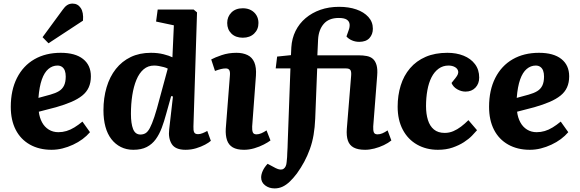

<svg xmlns="http://www.w3.org/2000/svg" viewBox="-20 -820 3227 1069"><path d="M318 -526Q399 -526 442.5 -491.5Q486 -457 486 -395Q486 -360 474 -333.5Q462 -307 437.5 -287.5Q413 -268 377 -252.5Q341 -237 292 -223L196 -198Q200 -165 214 -139Q228 -113 251.5 -98.5Q275 -84 305 -84Q328 -84 350 -90.5Q372 -97 394 -110.5Q416 -124 439 -143L481 -84Q463 -63 439.5 -45.5Q416 -28 387 -14.5Q358 -1 328 6.5Q298 14 267 14Q198 14 146.5 -15Q95 -44 67.5 -97.5Q40 -151 40 -225Q40 -318 74.5 -386Q109 -454 171.5 -490Q234 -526 318 -526ZM346 -394Q346 -413 341 -426.5Q336 -440 325.5 -447.5Q315 -455 300 -455Q272 -455 249.5 -436Q227 -417 213 -377.5Q199 -338 194 -275L260 -293Q289 -301 308 -312.5Q327 -324 336.5 -343.5Q346 -363 346 -394ZM330 -767Q341 -783 354 -791.5Q367 -800 384 -800Q413 -800 429.5 -775.5Q446 -751 442 -705L250 -579L217 -613Z M1057 -116Q1056 -94 1061 -83.5Q1066 -73 1083 -73Q1094 -73 1108 -78.5Q1122 -84 1134 -91L1154 -36Q1143 -26 1121.5 -14.5Q1100 -3 1072 5.5Q1044 14 1013 14Q956 14 936 -18.5Q916 -51 922 -100L943 -283L933 -285L905 -185Q894 -144 880.5 -108Q867 -72 847 -44.5Q827 -17 797 -1.5Q767 14 722 14Q684 14 653 -1.5Q622 -17 600 -45.5Q578 -74 567 -114.5Q556 -155 556 -206Q556 -275 573.5 -334Q591 -393 625 -436Q659 -479 708 -502.5Q757 -526 820 -526Q859 -526 890.5 -518Q922 -510 940 -501L948 -679L849 -700L858 -767H1058L1077 -751ZM762 -71Q778 -71 790.5 -78.5Q803 -86 814.5 -107.5Q826 -129 839.5 -169.5Q853 -210 870 -276L914 -438Q905 -443 891.5 -446.5Q878 -450 864.5 -452.5Q851 -455 838 -455Q804 -455 779.5 -434Q755 -413 739.5 -375.5Q724 -338 716.5 -289.5Q709 -241 709 -186Q709 -132 721 -101.5Q733 -71 762 -71Z M1260 -399Q1262 -420 1256.5 -429.5Q1251 -439 1237 -439Q1224 -439 1210 -435.5Q1196 -432 1177 -425L1156 -489Q1176 -500 1214 -513Q1252 -526 1297 -526Q1332 -526 1358 -513.5Q1384 -501 1396 -473Q1408 -445 1405 -399L1384 -116Q1383 -95 1387.5 -83.5Q1392 -72 1408 -72Q1421 -72 1435 -78Q1449 -84 1464 -94L1486 -38Q1473 -28 1449 -15.5Q1425 -3 1396 5.5Q1367 14 1339 14Q1299 14 1276 0.5Q1253 -13 1244 -39.5Q1235 -66 1237 -103ZM1245 -692Q1245 -727 1268.5 -750.5Q1292 -774 1332 -774Q1358 -774 1377.5 -763.5Q1397 -753 1408 -734.5Q1419 -716 1419 -692Q1419 -656 1395 -633Q1371 -610 1332 -610Q1292 -610 1268.5 -633Q1245 -656 1245 -692Z M1509 229Q1478 229 1456 212Q1434 195 1434 168Q1434 151 1443 131Q1452 111 1470 92L1515 116Q1543 130 1558.5 120Q1574 110 1576 82Q1578 67 1578.5 54.5Q1579 42 1579.5 29.5Q1580 17 1581 3Q1582 -11 1582 -29L1597 -439H1515L1523 -505L1600 -513L1602 -556Q1605 -606 1625.5 -647.5Q1646 -689 1681.5 -719Q1717 -749 1764 -765.5Q1811 -782 1868 -782Q1922 -782 1964 -767.5Q2006 -753 2031 -725.5Q2056 -698 2056 -660Q2056 -629 2037 -608Q2018 -587 1980 -587Q1959 -587 1940 -595Q1921 -603 1909 -617L1921 -651Q1928 -669 1926.5 -685Q1925 -701 1911 -710.5Q1897 -720 1866 -720Q1811 -720 1782.5 -687Q1754 -654 1751 -600L1747 -512H1977Q2002 -512 2022.5 -508Q2043 -504 2056.5 -492Q2070 -480 2076.5 -457.5Q2083 -435 2080 -399L2058 -116Q2057 -94 2061.5 -83Q2066 -72 2082 -72Q2095 -72 2108.5 -77.5Q2122 -83 2138 -94L2159 -38Q2142 -24 2117 -12Q2092 0 2064.5 7Q2037 14 2013 14Q1973 14 1949.5 1.5Q1926 -11 1917 -37Q1908 -63 1911 -103L1935 -398Q1937 -421 1931 -430Q1925 -439 1907 -439H1746L1735 -159Q1733 -111 1726 -69.5Q1719 -28 1705.5 9.5Q1692 47 1674 80.5Q1656 114 1633 146Q1614 171 1594.5 190Q1575 209 1554 219Q1533 229 1509 229Z M2471 -526Q2521 -526 2561 -510Q2601 -494 2624.5 -463Q2648 -432 2648 -388Q2648 -354 2627 -332Q2606 -310 2572 -310Q2548 -310 2525.5 -323Q2503 -336 2494 -358L2517 -387Q2534 -408 2531 -423Q2528 -438 2513 -446.5Q2498 -455 2477 -455Q2446 -455 2422 -437.5Q2398 -420 2382.5 -389.5Q2367 -359 2359.5 -317.5Q2352 -276 2352 -229Q2352 -186 2362.5 -152Q2373 -118 2396 -99Q2419 -80 2456 -80Q2481 -80 2503.5 -89.5Q2526 -99 2547 -115Q2568 -131 2588 -151L2636 -95Q2626 -83 2608 -64.5Q2590 -46 2563 -28.5Q2536 -11 2500 1.5Q2464 14 2418 14Q2353 14 2302 -15Q2251 -44 2222.5 -98Q2194 -152 2194 -226Q2194 -289 2211 -344Q2228 -399 2263 -440Q2298 -481 2350 -503.5Q2402 -526 2471 -526Z M2981 -526Q3062 -526 3105.5 -491.5Q3149 -457 3149 -395Q3149 -360 3137 -333.5Q3125 -307 3100.5 -287.5Q3076 -268 3040 -252.5Q3004 -237 2955 -223L2859 -198Q2863 -165 2877 -139Q2891 -113 2914.5 -98.5Q2938 -84 2968 -84Q2991 -84 3013 -90.5Q3035 -97 3057 -110.5Q3079 -124 3102 -143L3144 -84Q3126 -63 3102.5 -45.5Q3079 -28 3050 -14.5Q3021 -1 2991 6.5Q2961 14 2930 14Q2861 14 2809.5 -15Q2758 -44 2730.5 -97.5Q2703 -151 2703 -225Q2703 -318 2737.5 -386Q2772 -454 2834.5 -490Q2897 -526 2981 -526ZM3009 -394Q3009 -413 3004 -426.5Q2999 -440 2988.5 -447.5Q2978 -455 2963 -455Q2935 -455 2912.5 -436Q2890 -417 2876 -377.5Q2862 -338 2857 -275L2923 -293Q2952 -301 2971 -312.5Q2990 -324 2999.5 -343.5Q3009 -363 3009 -394Z"/></svg>

Font: Literata
Style: Bold Italic
Weight: 700
Italic angle: -2°
Designer: Latin by Veronika Burian and Jose Scaglione. Greek by Irene Vlachou. Cyrillic by Vera Evstafieva
Foundry: TypeTogether
Version: Version 3.103;gftools[0.9.29]